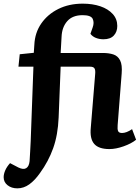

<svg xmlns="http://www.w3.org/2000/svg" viewBox="-68 -802 767 1051"><path d="M27 229Q-5 229 -26.5 212Q-48 195 -48 168Q-48 151 -39.5 131Q-31 111 -13 91L33 115Q60 128 75.5 118.5Q91 109 94 80Q96 52 97 29Q98 6 100 -29L115 -437H33L40 -505L117 -513L120 -557Q123 -623 158 -673.5Q193 -724 251.5 -753Q310 -782 385 -782Q439 -782 481.5 -767.5Q524 -753 549 -725.5Q574 -698 574 -660Q574 -628 555 -607.5Q536 -587 498 -587Q476 -587 457 -594.5Q438 -602 427 -617L439 -651Q449 -678 439.5 -698.5Q430 -719 384 -719Q329 -719 300 -686Q271 -653 269 -600L264 -512H495Q528 -512 552.5 -504Q577 -496 589.5 -471.5Q602 -447 598 -399L576 -117Q574 -95 578.5 -84.5Q583 -74 600 -74Q624 -74 655 -95L677 -37Q651 -16 608.5 -1Q566 14 531 14Q472 14 447.5 -14.5Q423 -43 429 -103L453 -397Q455 -419 449 -428Q443 -437 425 -437H264L253 -159Q249 -63 223 9.5Q197 82 151 145Q123 185 92.5 207Q62 229 27 229Z"/></svg>

Font: Literata 12pt
Style: Bold Italic
Weight: 700
Italic angle: -2°
Designer: Latin by Veronika Burian and Jose Scaglione. Greek by Irene Vlachou. Cyrillic by Vera Evstafieva
Foundry: TypeTogether
Version: Version 3.002